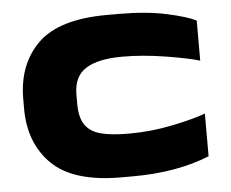

<svg xmlns="http://www.w3.org/2000/svg" viewBox="-47 -652 863 716"><g transform="rotate(-5 385.0 -294.0)"><path d="M40 -277V-312Q40 -442 119 -520Q198 -598 379 -598H422Q525 -598 601 -581.5Q677 -565 710 -548V-398Q666 -411 582 -424.5Q498 -438 422 -438Q331 -438 285 -409Q239 -380 239 -312V-277Q239 -226 258 -198.5Q277 -171 316 -160.5Q355 -150 422 -150Q505 -150 587 -167Q669 -184 710 -200V-40Q587 10 422 10H379Q200 10 120 -68.5Q40 -147 40 -277Z"/></g></svg>

Font: Dashboard
Style: Regular
Weight: 400
Designer: jaiki
Version: Version 1.000